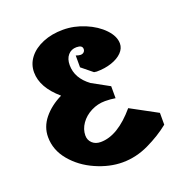

<svg xmlns="http://www.w3.org/2000/svg" viewBox="-141 -928 1037 1068"><g transform="rotate(-20 377.5 -394.5)"><path d="M694 -109Q637 -63 561.5 -27Q486 9 406 9Q329 9 248.5 -26.5Q168 -62 115.5 -125Q63 -188 63 -265Q63 -325 103 -374.5Q143 -424 210 -457Q113 -540 113 -630Q113 -678 142.5 -716Q172 -754 225 -776Q278 -798 345 -798Q410 -798 473.5 -771.5Q537 -745 577 -703Q617 -661 617 -618Q617 -589 594 -565.5Q571 -542 531 -528.5Q491 -515 442 -515Q437 -515 427 -517L363 -569V-639Q380 -633 390 -633Q402 -633 409.5 -640Q417 -647 417 -658Q417 -681 382 -681Q351 -681 332 -659Q313 -637 313 -600Q313 -522 388 -467L490 -411V-340Q461 -345 429 -345Q385 -345 346 -325Q307 -305 284 -272Q261 -239 261 -202Q261 -175 280 -157Q299 -139 330 -139Q431 -139 537 -264L694 -179Z"/></g></svg>

Font: Inknut Antiqua ExtraBold
Style: Regular
Weight: 800
Designer: Claus Eggers Sørensen
Foundry: Claus Eggers Sørensen
Version: Version 1.003; ttfautohint (v1.8.2) -l 8 -r 50 -G 200 -x 14 